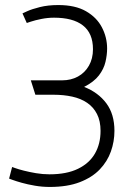

<svg xmlns="http://www.w3.org/2000/svg" viewBox="-20 -730 501 760"><path d="M102 -412 120 -355H192Q232 -355 266 -347.5Q300 -340 325 -323Q350 -306 364 -278.5Q378 -251 378 -212Q378 -161 356 -122.5Q334 -84 289 -62Q244 -40 176 -40Q149 -40 122.5 -44.5Q96 -49 74.5 -54.5Q53 -60 40.5 -64.5Q28 -69 28 -69L16 -23Q16 -23 29.5 -18Q43 -13 66 -6.5Q89 0 118 5Q147 10 177 10Q247 10 296 -9Q345 -28 375 -59.5Q405 -91 419 -130.5Q433 -170 433 -212Q433 -278 401 -321Q369 -364 313 -386Q352 -406 371.5 -431.5Q391 -457 397.5 -485Q404 -513 404 -538Q404 -582 383.5 -621.5Q363 -661 320.5 -685.5Q278 -710 211 -710Q170 -710 138 -702Q106 -694 87.5 -685.5Q69 -677 69 -677L86 -639Q86 -639 102.5 -644.5Q119 -650 144 -655Q169 -660 194 -660Q231 -660 259.5 -652.5Q288 -645 308 -629.5Q328 -614 338 -590.5Q348 -567 348 -535Q348 -498 332 -470Q316 -442 288.5 -427Q261 -412 226 -412Z"/></svg>

Font: Advent Pro
Style: Regular
Weight: 400
Designer: VivaRado, Andreas Kalpakidis
Foundry: VivaRado, Andreas Kalpakidis
Version: Version 3.000